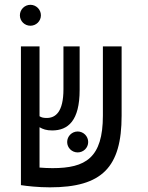

<svg xmlns="http://www.w3.org/2000/svg" viewBox="-20 -782 626 811"><path d="M190.9 9.3C411.6 9.3 493.7 -75.7 493.7 -293.5V-585.9H414.6V-293.9C414.6 -114.7 341.3 -71.8 201.7 -71.8C183.6 -71.8 164.1 -72.8 147 -74.2V-244.6C161.1 -236.3 176.3 -231 200.2 -231C267.6 -231 316.4 -272 316.4 -402.3V-585.9H248V-405.3C248 -308.6 214.4 -283.7 177.2 -283.7C164.1 -283.7 155.3 -285.6 147 -291V-585.9H68.4V-0.5V0C92.8 3.9 141.1 9.3 190.9 9.3ZM308.1 -138.2C332.5 -138.2 352.5 -157.7 352.5 -182.1C352.5 -206.5 332.5 -226.6 308.1 -226.6C283.7 -226.6 263.7 -206.5 263.7 -182.1C263.7 -157.7 283.7 -138.2 308.1 -138.2ZM108.4 -673.3C132.8 -673.3 152.8 -692.9 152.8 -717.3C152.8 -741.7 132.8 -761.7 108.4 -761.7C84 -761.7 64 -741.7 64 -717.3C64 -692.9 84 -673.3 108.4 -673.3Z"/></svg>

Font: Cascadia Code SemiLight
Style: Regular
Weight: 350
Monospace: yes
Designer: Aaron Bell
Foundry: Saja Typeworks
Version: Version 2404.023